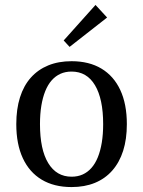

<svg xmlns="http://www.w3.org/2000/svg" viewBox="-20 -748 580 778"><path d="M270 10Q199 10 149 -20Q99 -50 72.5 -107Q46 -164 46 -245Q46 -306 61 -353.5Q76 -401 105 -433.5Q134 -466 175.5 -483Q217 -500 270 -500Q341 -500 391 -470Q441 -440 467.5 -383Q494 -326 494 -245Q494 -184 479 -137Q464 -90 435 -57Q406 -24 364.5 -7Q323 10 270 10ZM270 -32Q295 -32 315 -41Q335 -50 350.5 -67.5Q366 -85 376.5 -111Q387 -137 392.5 -170.5Q398 -204 398 -245Q398 -347 365 -402.5Q332 -458 270 -458Q245 -458 225 -449Q205 -440 189.5 -422.5Q174 -405 163.5 -379Q153 -353 147.5 -319.5Q142 -286 142 -245Q142 -142 175.5 -87Q209 -32 270 -32ZM262 -558 238 -584 367 -728 414 -677Z"/></svg>

Font: Sutasoma
Style: Regular
Weight: 400
Designer: Izhar Fathurrohim, Akbar Rohmanto, Arusyal Khofiqoini
Foundry: Kiwari Kolektiv
Version: Version 1.102